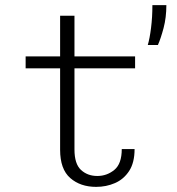

<svg xmlns="http://www.w3.org/2000/svg" viewBox="-20 -720 690 749"><path d="M214.5 -135.5V-453.5H80V-500H214.5V-658.5H270.5V-500H507V-453.5H270.5V-137Q270.5 -80.5 296 -57Q321.5 -33.5 359.5 -33.5Q397 -33.5 426 -57.2Q455 -81 455 -138.5H505Q505 -85.5 483.8 -53Q462.5 -20.5 428.5 -5.8Q394.5 9 355 9Q293.5 9 254 -25.5Q214.5 -60 214.5 -135.5ZM556.5 -544.5Q564 -569.5 569.2 -611Q574.5 -652.5 574.5 -700H629Q629 -651.5 618 -610.2Q607 -569 596 -544.5Z"/></svg>

Font: Trispace ExtraLight
Style: Regular
Weight: 200
Designer: Tyler Finck
Foundry: Etcetera Type Company
Version: Version 1.210; ttfautohint (v1.8.3)